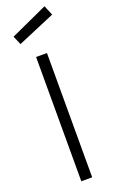

<svg xmlns="http://www.w3.org/2000/svg" viewBox="-178 -972 601 1012"><g transform="rotate(-20 122.5 -466.5)"><path d="M89 0H150V-697H89ZM14 -838 35 -789 245 -878 222 -933Z"/></g></svg>

Font: TitilliumText22L
Style: 250 wt
Weight: 300
Designer: Campivisivi
Foundry: Campivisivi
Version: 1.000